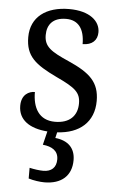

<svg xmlns="http://www.w3.org/2000/svg" viewBox="-55 -583 528 859"><g transform="rotate(5 209.0 -154.0)"><path d="M177 237C254 237 299 197 299 127C299 73 267 41 209 35L215 9C315 4 379 -51 379 -146C379 -230 336 -269 239 -312C157 -348 126 -368 126 -420C126 -467 152 -500 211 -500C266 -500 294 -462 294 -394C337 -394 360 -417 360 -453C360 -503 313 -545 221 -545C118 -545 49 -495 49 -404C49 -318 93 -284 191 -237C277 -197 301 -177 301 -128C301 -72 266 -37 201 -37C128 -37 100 -92 100 -162C74 -162 40 -146 40 -95C40 -32 90 3 171 9L156 70C197 74 226 91 226 130C226 167 204 186 168 186C151 186 128 183 106 178V226C128 233 158 237 177 237Z"/></g></svg>

Font: Noto Serif Georgian SemiCondensed
Style: Regular
Weight: 400
Width: 4
Designer: Monotype Design Team, Akaki Razmadze
Foundry: Google LLC
Version: Version 2.003